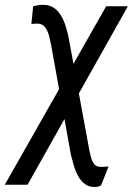

<svg xmlns="http://www.w3.org/2000/svg" viewBox="-49 -554 547 787"><path d="M475.1 -528.3 64 203.1H-29.3L386.2 -528.3ZM127.4 -534.2Q153.8 -534.2 171.6 -522Q189.5 -509.8 200.9 -490.5Q212.4 -471.2 219.5 -448.7Q226.6 -426.3 231.4 -404.8L316.4 57.6Q318.8 68.8 322.5 85Q326.2 101.1 334 114.3Q341.8 127.4 356.4 129.4Q365.7 130.4 376 129.9Q386.2 129.4 396 128.4L365.2 206.1Q360.4 208.5 355.2 210.2Q350.1 211.9 344.2 212.4Q317.9 213.9 300.3 201.2Q282.7 188.5 271.5 168Q260.3 147.5 253.4 124Q246.6 100.6 241.7 80.6L160.6 -369.1Q157.7 -383.8 152.8 -404.1Q147.9 -424.3 137.7 -439.9Q127.4 -455.6 107.9 -457Q100.6 -457.5 93.5 -456.8Q86.4 -456.1 79.6 -455.6L86.9 -528.3Q96.7 -530.8 106.9 -532.7Q117.2 -534.7 127.4 -534.2Z"/></svg>

Font: Roboto Condensed
Style: Italic
Weight: 400
Italic angle: -12°
Designer: Christian Robertson
Foundry: Google
Version: Version 3.0